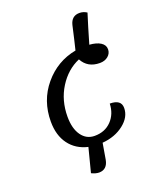

<svg xmlns="http://www.w3.org/2000/svg" viewBox="-155 -883 878 1051"><g transform="rotate(-20 283.5 -357.0)"><path d="M240 72Q219 72 195 60Q205 20 231 -80Q162 -96 123.5 -148Q85 -200 85 -280Q85 -402 159 -490.5Q233 -579 345 -600Q348 -612 359.5 -660.5Q371 -709 377 -737Q389 -786 435 -786Q458 -786 478 -773Q455 -701 427 -604Q468 -601 491.5 -586Q515 -571 515 -546Q515 -522 496 -506Q477 -490 448 -490Q377 -490 346 -548Q273 -517 226.5 -443Q180 -369 180 -274Q180 -205 208.5 -165Q237 -125 285 -125Q345 -125 382.5 -164Q420 -203 422 -263Q488 -263 488 -214Q488 -161 437 -121Q386 -81 312 -75Q307 -49 296 19Q286 71 240 72Z"/></g></svg>

Font: Lemonada Light
Style: Regular
Weight: 300
Designer: Mohamed Gaber (Arabic), Eduardo Tunni (Latin)
Foundry: Kief Type Foundry
Version: Version 4.004